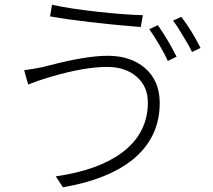

<svg xmlns="http://www.w3.org/2000/svg" viewBox="-20 -773 899 809"><path d="M245 16 215 -30Q392 -55 493 -129Q603 -211 603 -341Q603 -409 555.5 -450Q508 -491 431 -491Q336 -491 196 -450Q178 -444 170 -442Q142 -434 102 -418L99 -417L90 -447L82 -477Q130 -484 158 -490Q166 -492 186 -497Q343 -538 434 -538Q530 -538 590 -487Q653 -433 653 -339Q653 -191 536 -98Q430 -15 245 16ZM687 -516Q675 -544 651 -584.5Q627 -625 609 -650L645 -667Q688 -606 724 -534ZM789 -554Q777 -580 751 -622Q728 -662 709 -686L744 -702Q789 -643 825 -571ZM573 -659Q330 -679 191 -704L199 -753Q276 -736 395 -723Q505 -711 582 -709Z"/></svg>

Font: GenSekiGothic TW L
Style: Regular
Weight: 300
Version: Version 1.501;PS 1;hotconv 16.6.51;makeotf.lib2.5.65220